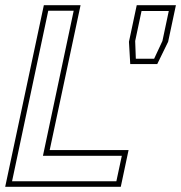

<svg xmlns="http://www.w3.org/2000/svg" viewBox="-32 -720 698 740"><path d="M-12 0 137 -700H278.5L159.5 -141.5H463.5L433.5 0ZM14.5 -21.5H416.5L437.5 -119.5H133.5L252 -678.5H154ZM470 -473 465 -559 495 -700H646L616 -559L574 -473ZM491.5 -493.5H562L594 -562L618.5 -677.5H513.5L489 -562Z"/></svg>

Font: Tourney Thin ExtraLight
Style: Italic
Weight: 250
Italic angle: -12°
Version: Version 1.015